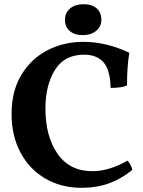

<svg xmlns="http://www.w3.org/2000/svg" viewBox="-20 -884 682 913"><path d="M35 -342Q35 -451 82 -528.5Q129 -606 206.5 -645.5Q284 -685 375 -685Q486 -685 595 -633Q584 -570 584 -478Q561 -466 506 -466Q504 -552 472 -588Q440 -624 380 -624Q286 -624 241 -551Q196 -478 196 -368Q196 -236 253.5 -153Q311 -70 419 -70Q459 -70 502 -83Q545 -96 586 -120Q594 -113 600.5 -100.5Q607 -88 609 -76Q559 -35 500.5 -13Q442 9 367 9Q270 9 194.5 -35.5Q119 -80 77 -159.5Q35 -239 35 -342ZM289 -788Q289 -824 313.5 -844Q338 -864 376 -864Q417 -864 439.5 -844.5Q462 -825 462 -789Q462 -758 437.5 -737.5Q413 -717 372 -717Q335 -717 312 -736.5Q289 -756 289 -788Z"/></svg>

Font: Vollkorn SC
Style: Bold
Weight: 700
Designer: Friedrich Althausen
Foundry: Friedrich Althausen
Version: Version 4.015